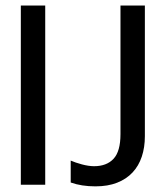

<svg xmlns="http://www.w3.org/2000/svg" viewBox="-20 -658 590 684"><path d="M231.9 -85.9Q239.7 -82.5 250.2 -78.9Q260.7 -75.2 272 -72.3Q283.2 -69.3 294.4 -67.6Q305.7 -65.9 314.9 -65.9Q359.9 -65.9 384.5 -92.3Q409.2 -118.7 409.2 -180.2V-638.2H496.1V-172.9Q496.1 -132.8 485.1 -99.9Q474.1 -66.9 452.1 -43.5Q430.2 -20 397.2 -7.1Q364.3 5.9 319.8 5.9Q270.5 5.9 231.9 -7.8ZM141.1 0H54.2V-638.2H141.1Z"/></svg>

Font: Code New Roman
Style: Regular
Weight: 400
Monospace: yes
Designer: Sam Radian
Foundry: Code New Roman
Version: Version 2.00 November 29, 2014